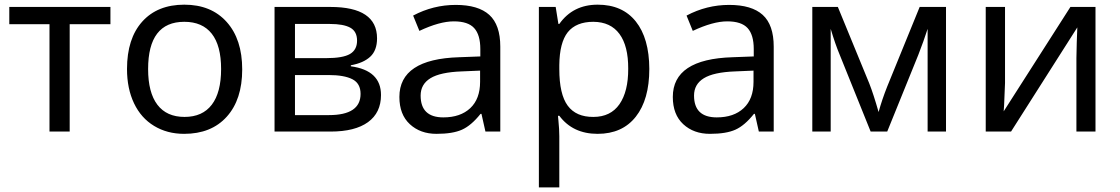

<svg xmlns="http://www.w3.org/2000/svg" viewBox="-20 -566 4819 826"><path d="M455.1 -461.9H279.8V0H192.9V-461.9H20V-536.1H455.1Z M617.2 -269Q617.2 -168 657 -115.5Q696.8 -63 773.9 -63Q851.1 -63 891.1 -115.5Q931.2 -168 931.2 -269Q931.2 -370.1 890.9 -421.1Q850.6 -472.2 772.9 -472.2Q617.2 -472.2 617.2 -269ZM772 9.8Q699.2 9.8 643.1 -24.2Q586.9 -58.1 556.6 -121.6Q526.4 -185.1 526.4 -269Q526.4 -399.9 591.8 -472.9Q657.2 -545.9 772.9 -545.9Q888.7 -545.9 955.3 -471.4Q1022 -397 1022 -267.3Q1022 -137.7 955.6 -64Q889.2 9.8 772 9.8Z M1399.4 -462.9H1249V-315.9H1383.3Q1455.1 -315.9 1485.6 -333.7Q1516.1 -351.6 1516.1 -391.1Q1516.1 -430.7 1487.1 -446.8Q1458 -462.9 1399.4 -462.9ZM1531.2 -162.1Q1531.2 -207 1496.1 -225.1Q1460.9 -243.2 1393.1 -243.2H1249V-70.8H1395Q1531.2 -70.8 1531.2 -162.1ZM1619.1 -157.2Q1619.1 -81.1 1563.2 -40.5Q1507.3 0 1402.3 0H1161.1V-536.1H1401.4Q1602.1 -536.1 1602.1 -400.9Q1602.1 -349.1 1572.8 -322Q1543.5 -294.9 1489.3 -285.2V-280.8Q1619.1 -263.2 1619.1 -157.2Z M1887.2 -61Q1960.9 -61 2003.2 -100.8Q2045.4 -140.6 2045.4 -213.9V-262.2L1966.3 -258.8Q1874 -255.4 1831.8 -229.5Q1789.6 -203.6 1789.6 -154.8Q1789.6 -61 1887.2 -61ZM2132.3 -365.2V0H2068.4L2051.3 -76.2H2047.4Q2007.3 -25.9 1967.5 -8.1Q1927.7 9.8 1857.9 9.8Q1788.1 9.8 1743.2 -31.7Q1698.2 -73.2 1698.2 -148.9Q1698.2 -312 1955.6 -319.8L2046.4 -323.2V-355Q2046.4 -416 2020 -445.1Q1993.7 -474.1 1932.4 -474.1Q1871.1 -474.1 1784.2 -433.1L1757.3 -499Q1843.8 -544.9 1940.7 -544.9Q2037.6 -544.9 2085 -502Q2132.3 -459 2132.3 -365.2Z M2532.7 -472.2Q2458.5 -472.2 2422.4 -427.2Q2387.2 -382.3 2386.2 -286.1V-269Q2386.2 -160.2 2422.4 -111.3Q2458.5 -62.5 2532.7 -63Q2606.9 -63 2645 -117.7Q2683.1 -172.9 2682.6 -270.5Q2683.1 -368.2 2645 -419.9Q2606.9 -471.7 2532.7 -472.2ZM2773.4 -269.5Q2773.4 -137.7 2715.3 -64Q2657.2 9.8 2550.8 9.8Q2444.3 9.8 2386.2 -67.9H2380.4L2382.3 -47.9Q2386.2 -9.8 2386.2 20V240.2H2298.3V-536.1H2370.6L2382.3 -462.9H2386.2Q2444.8 -545.9 2551.3 -545.9Q2657.7 -545.9 2715.3 -473.6Q2772.9 -401.4 2773.4 -269.5Z M3063.5 -61Q3137.2 -61 3179.4 -100.8Q3221.7 -140.6 3221.7 -213.9V-262.2L3142.6 -258.8Q3050.3 -255.4 3008.1 -229.5Q2965.8 -203.6 2965.8 -154.8Q2965.8 -61 3063.5 -61ZM3308.6 -365.2V0H3244.6L3227.5 -76.2H3223.6Q3183.6 -25.9 3143.8 -8.1Q3104 9.8 3034.2 9.8Q2964.4 9.8 2919.4 -31.7Q2874.5 -73.2 2874.5 -148.9Q2874.5 -312 3131.8 -319.8L3222.7 -323.2V-355Q3222.7 -416 3196.3 -445.1Q3169.9 -474.1 3108.6 -474.1Q3047.4 -474.1 2960.4 -433.1L2933.6 -499Q3020 -544.9 3116.9 -544.9Q3213.9 -544.9 3261.2 -502Q3308.6 -459 3308.6 -365.2Z M4049.8 -536.1V0H3970.7V-441.9Q3953.6 -388.7 3930.7 -330.1L3796.9 0H3725.6L3591.8 -332Q3573.7 -375 3553.7 -441.9V0H3474.6V-536.1H3584.5L3719.7 -207Q3737.8 -161.1 3759.8 -84Q3774.4 -137.2 3796.9 -193.8L3936.5 -536.1Z M4303.7 -536.1V-209L4299.8 -114.3L4297.9 -86.9L4585 -536.1H4692.9V0H4610.8V-315.9L4612.3 -383.8L4614.7 -448.2L4329.6 0H4220.7V-536.1Z"/></svg>

Font: NotoSans
Style: Regular
Weight: 400
Designer: Monotype Design team
Foundry: Monotype Imaging Inc.
Version: Version 1.04